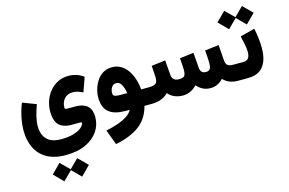

<svg xmlns="http://www.w3.org/2000/svg" viewBox="-129 -953 2608 1734"><g transform="rotate(-15 1175.5 -85.5)"><path d="M192.4 384.8 277.8 471.7 361.3 388.7 443.8 471.7 530.3 384.8 443.8 298.8 361.3 380.9 277.8 298.8ZM350.6 246.1C424.8 246.1 487.8 234.4 539.6 210.4C642.6 163.1 697.8 79.1 697.8 -18.1C697.8 -98.1 661.6 -156.2 545.4 -156.2H476.1C462.9 -156.2 449.7 -157.2 449.7 -171.4C449.7 -204.1 459.5 -231.4 478.5 -253.4C497.6 -275.4 524.4 -286.1 558.1 -286.1C583 -286.1 615.7 -279.3 651.4 -259.8L699.2 -394C657.7 -424.3 610.4 -439.5 557.1 -439.5C410.6 -439.5 316.9 -306.6 316.9 -170.9C316.9 -92.8 340.3 -50.3 373.5 -29.3C406.7 -7.8 445.3 -4.9 476.1 -4.9H555.2C563.5 -4.9 567.9 -2 567.9 3.9C567.9 14.2 560.1 26.4 544.9 41C514.2 70.3 450.7 96.7 350.6 96.7C305.7 96.7 270.5 88.9 244.6 73.7C193.4 43 173.8 -10.7 173.8 -71.8C173.8 -128.4 192.9 -196.3 217.8 -266.6L91.3 -314.9C58.1 -230.5 40 -144 40 -64.5C40 -4.9 51.3 48.3 73.7 95.2C118.7 188.5 210.4 246.1 350.6 246.1Z M958 -413.1C893.1 -413.1 845.2 -379.9 814.5 -332.5C783.2 -285.2 768.6 -228 768.6 -179.7C768.6 -52.2 841.3 0 974.1 0H1013.7C1005.4 19.5 989.3 37.6 964.4 53.7C915 86.4 841.8 110.8 763.2 126.5L815.4 267.1C907.7 249 981.9 219.2 1038.1 178.2C1094.2 136.7 1132.8 77.6 1152.8 0H1194.8V-151.4H1162.6C1150.9 -283.2 1085.4 -413.1 958 -413.1ZM974.1 -151.4C953.1 -151.4 935.5 -152.8 921.4 -156.2C907.2 -159.7 899.9 -169.4 899.9 -185.5C899.9 -216.3 914.6 -264.2 957 -264.2C974.6 -264.2 988.8 -257.8 999 -244.6C1018.6 -219.2 1028.3 -178.2 1032.2 -151.4Z M1771 0C1825.2 0 1865.2 -24.9 1891.1 -54.7C1919.9 -22 1966.8 0 2025.4 0H2039.1V-151.4H2024.4C1976.1 -151.4 1956.1 -165 1952.6 -210.4L1941.9 -357.4L1811.5 -341.3C1813 -321.3 1814.9 -299.3 1816.4 -275.4C1817.9 -251.5 1818.4 -233.4 1818.4 -221.7C1818.4 -177.2 1808.6 -151.4 1770 -151.4C1731.4 -151.4 1717.3 -172.9 1714.8 -210.4L1704.1 -348.1L1573.7 -332C1576.7 -299.3 1580.6 -233.4 1580.6 -221.7C1580.6 -194.3 1576.2 -175.8 1567.9 -166C1559.6 -156.2 1542.5 -151.4 1516.6 -151.4C1475.6 -151.4 1453.6 -170.9 1450.7 -210.4L1439.9 -348.1L1309.6 -332C1312.5 -299.3 1316.4 -234.9 1316.4 -221.7C1316.4 -157.2 1290 -151.4 1221.2 -151.4H1175.3V0H1220.2C1293.9 0 1340.3 -23.4 1377.4 -59.1C1406.7 -23.9 1451.2 0 1515.6 0C1573.7 0 1613.3 -28.3 1646 -60.1C1673.8 -27.3 1713.9 0 1771 0Z M1984.9 -557.1 2070.3 -470.2 2153.8 -553.2 2236.3 -470.2 2322.8 -557.1 2236.3 -643.1 2153.8 -561 2070.3 -643.1ZM2118.2 0C2167.5 0 2206.5 -10.3 2234.9 -30.8C2291 -71.8 2312 -145 2312 -233.4C2312 -290 2304.2 -353 2291 -416L2154.8 -380.9C2166.5 -330.1 2180.2 -273.9 2180.2 -229.5C2180.2 -184.1 2165.5 -151.4 2119.1 -151.4H2019.5V0Z"/></g></svg>

Font: Vazirmatn Black
Style: Regular
Weight: 900
Designer: Saber Rastikerdar
Foundry: Saber Rastikerdar
Version: Version 33.003